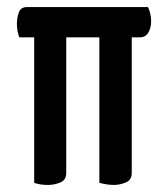

<svg xmlns="http://www.w3.org/2000/svg" viewBox="-20 -520 477 545"><path d="M303 5Q294 5 284 3.5Q274 2 262 -1V-424Q262 -450 286.5 -459Q311 -468 354 -454V-29Q354 -9 337 -2Q320 5 303 5ZM116 5Q94 5 77 -1V-424Q77 -450 101 -459Q125 -468 168 -454V-29Q168 -9 151 -2Q134 5 116 5ZM35 -414Q32 -421 30 -430.5Q28 -440 28 -452Q28 -470 33.5 -485Q39 -500 57 -500H400Q409 -481 409 -460Q409 -441 401 -427.5Q393 -414 377 -414Z"/></svg>

Font: Yanone Kaffeesatz Medium
Style: Regular
Weight: 500
Designer: Yanone (Cyrillic: Daniel Pouzeot, Huerta Tipografica, and Cyreal)
Foundry: Yanone
Version: Version 2.003